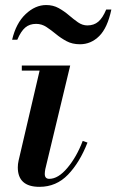

<svg xmlns="http://www.w3.org/2000/svg" viewBox="-20 -714 452 744"><path d="M120 -621.5Q94.5 -621.5 77.8 -607.2Q61 -593 47 -560H27Q42 -624 79.2 -659.2Q116.5 -694.5 159 -694.5Q186 -694.5 207.5 -682.5Q229 -670.5 247 -655Q265 -639.5 282.2 -627.5Q299.5 -615.5 318.5 -615.5Q344 -615.5 361 -630Q378 -644.5 391.5 -677H411.5Q396.5 -606 364.5 -574.2Q332.5 -542.5 290 -542.5Q260 -542.5 237.8 -554.5Q215.5 -566.5 196.8 -582Q178 -597.5 159.8 -609.5Q141.5 -621.5 120 -621.5ZM319 -161.5Q289 -84.5 243.5 -37.2Q198 10 133 10Q49 10 49 -65.5Q49 -78 52 -91.5L133.5 -440.5H64.5V-460H252L155.5 -58.5Q153.5 -47.5 153.5 -40Q153.5 -21 171 -21Q205.5 -21 241.2 -63.5Q277 -106 300.5 -168Z"/></svg>

Font: Bodoni* 11pt Medium
Style: Italic
Weight: 500
Italic angle: -13°
Version: Version 2.3